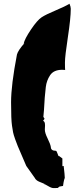

<svg xmlns="http://www.w3.org/2000/svg" viewBox="-20 -881 412 1016"><path d="M218.3 -216.8 217.3 -196.3Q216.8 -178.7 231.7 -148.7Q246.6 -118.7 249 -103Q249 -83 275.9 -83Q279.3 -83 284.2 -68.8Q289.1 -54.7 290.5 -54.7L292 -55.2H293L310.1 -42.5V-1.5L316.9 -2.9Q322.8 46.4 322.8 60.5Q319.3 67.9 316.4 84L313.5 103L295.4 106L285.2 113.8L264.2 114.3Q252.9 114.7 235.4 104Q217.8 93.3 210.4 91.8L217.3 92.8Q213.9 90.8 203.1 86.9Q192.4 83 185.8 79.8Q179.2 76.7 175.8 74.2Q165.5 65.9 164.1 60.5L119.1 -2.9Q109.4 -25.9 94.2 -60.8Q79.1 -95.7 74 -107.9Q68.8 -120.1 60.3 -144Q51.8 -168 49.3 -180.4Q46.9 -192.9 43.5 -215.8Q38.6 -248 38.6 -339.6Q38.6 -431.2 69.8 -592.8Q75.7 -614.7 110.4 -653.8L105 -648.9Q109.9 -674.3 143.6 -724.4Q177.2 -774.4 200.4 -789.6Q223.6 -804.7 274.4 -825.9Q325.2 -847.2 347.7 -861.3Q354.5 -845.2 354.5 -834.5Q354.5 -785.2 339.1 -684.1Q323.7 -583 323.7 -550.8Q323.7 -518.6 324.7 -510.7L309.1 -511.7Q264.2 -511.7 245.1 -482.9Q226.6 -455.1 222.4 -420.7Q218.3 -386.2 216.8 -364.7Q212.4 -285.2 209.5 -262.7L215.8 -252.4L207.5 -240.7Q218.3 -240.7 218.3 -216.8Z"/></svg>

Font: Butcherman
Style: Regular
Weight: 400
Version: Version 001.003